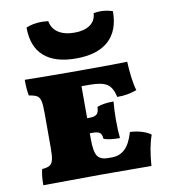

<svg xmlns="http://www.w3.org/2000/svg" viewBox="-84 -830 798 904"><g transform="rotate(-10 314.5 -378.0)"><path d="M594 -144Q574 -92 567 1L330 0L50 2Q50 -45 58 -74Q83 -76 94.5 -83Q106 -90 110.5 -108Q115 -126 115 -164V-333Q115 -373 110.5 -390.5Q106 -408 94.5 -415Q83 -422 56 -426Q50 -456 50 -502Q168 -500 307 -500Q487 -500 540 -502Q541 -468 546 -428Q551 -388 559 -363Q536 -355 515 -351Q494 -347 465 -347Q456 -391 431.5 -408.5Q407 -426 348 -426H308V-273H319Q346 -273 355.5 -283.5Q365 -294 365 -317Q393 -329 444 -329Q440 -285 440 -241Q440 -190 444 -154Q393 -154 367 -164Q365 -187 355 -194Q345 -201 319 -201H308V-171Q308 -113 322 -92Q336 -71 374 -71H391Q428 -71 453.5 -95Q479 -119 495 -174Q526 -173 553.5 -164Q581 -155 594 -144ZM306 -559Q205 -559 153 -605.5Q101 -652 101 -743Q134 -757 178 -757Q187 -757 207 -755Q213 -719 242.5 -699.5Q272 -680 320 -680Q367 -680 394.5 -699.5Q422 -719 424 -755Q441 -758 456 -758Q487 -758 515 -748Q515 -655 462 -607Q409 -559 306 -559Z"/></g></svg>

Font: Vollkorn SC Black
Style: Regular
Weight: 900
Designer: Friedrich Althausen
Foundry: Friedrich Althausen
Version: Version 4.015